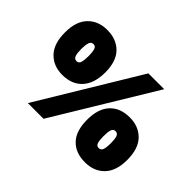

<svg xmlns="http://www.w3.org/2000/svg" viewBox="-128 -874 1124 1124"><g transform="rotate(45 434.5 -311.5)"><path d="M206 -259Q133 -259 87.5 -306Q42 -353 42 -447Q42 -538 87.5 -585Q133 -632 207 -632Q284 -632 329.5 -585.5Q375 -539 375 -447Q375 -357 330.5 -308Q286 -259 206 -259ZM557 -622H688L311 0H181ZM209 -375Q227 -375 232.5 -394Q238 -413 238 -446Q238 -478 232.5 -497Q227 -516 209 -516Q190 -516 184 -497Q178 -478 178 -446Q178 -413 184 -394Q190 -375 209 -375ZM662 9Q584 9 539.5 -37.5Q495 -84 495 -177Q495 -267 539 -315Q583 -363 663 -363Q736 -363 782 -316.5Q828 -270 828 -176Q828 -85 782.5 -38Q737 9 662 9ZM660 -107Q679 -107 685 -125.5Q691 -144 691 -177Q691 -210 685 -228.5Q679 -247 660 -247Q642 -247 636.5 -228Q631 -209 631 -177Q631 -144 636.5 -125.5Q642 -107 660 -107Z"/></g></svg>

Font: Noto Sans Gurmukhi UI Condensed Black
Style: Regular
Weight: 900
Width: 3
Designer: Jelle Bosma - Monotype Design Team
Foundry: Monotype Imaging Inc.
Version: Version 2.004; ttfautohint (v1.8.4.7-5d5b)